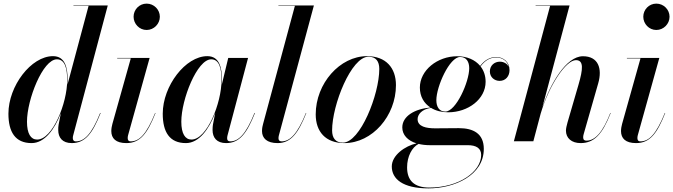

<svg xmlns="http://www.w3.org/2000/svg" viewBox="-20 -780 3716 1060"><path d="M353.5 -337C353.5 -408 339 -470 272.5 -470C152 -470 26.5 -305.5 26.5 -152.5C26.5 -51.5 64 10 154.5 10C227 10 282 -67.5 316 -155.5L303.5 -91.5C301.5 -81.5 301.5 -70 301.5 -62.5C301.5 -20 324.5 10 376.5 10C450 10 490.5 -43 535.5 -156L533 -156.5C485 -36.5 444 0.5 399 0.5C386 0.5 382 -8.5 382 -17C382 -21.5 382 -26.5 384 -32.5L575 -750H385.5V-747.5H469L352.5 -312.5C353 -321 353.5 -329.5 353.5 -337ZM351 -337.5C351 -210.5 270.5 -9.5 185 -9.5C150 -9.5 129 -42 129 -108C129 -231 216.5 -452.5 294 -452.5C338.5 -452.5 351 -403 351 -337.5Z M717.5 -687.5C717.5 -648.5 749 -614.5 789.5 -614.5C830 -614.5 862.5 -648.5 862.5 -687.5C862.5 -727 830 -760 789.5 -760C749 -760 717.5 -727 717.5 -687.5ZM838.5 -156 836.5 -156.5C787.5 -36 748 0.5 701.5 0.5C689 0.5 685 -7.5 685 -17.5C685 -22 685.5 -27.5 687 -33L806 -460H627V-457.5H702L600.5 -96C597.5 -85 594.5 -70 594.5 -56.5C594.5 -16 619.5 10 677.5 10C754 10 793.5 -43 838.5 -156Z M1205.5 -337C1205.5 -405 1192.5 -470 1124.5 -470C1004 -470 878.5 -305.5 878.5 -152.5C878.5 -51.5 915.5 10 1006.5 10C1079 10 1134.5 -68 1168 -156.5L1155.5 -91.5C1154.5 -84.5 1153.5 -75 1153.5 -62.5C1153.5 -20 1176.5 10 1228.5 10C1301.5 10 1342.5 -43 1387.5 -156L1385 -156.5C1337 -36.5 1295.5 0.5 1251 0.5C1238.5 0.5 1234 -6.5 1234 -16.5C1234 -21 1234.5 -26.5 1236 -32L1349.5 -460H1240L1204.5 -312.5C1205 -321 1205.5 -329 1205.5 -337ZM1203 -337.5C1203 -210.5 1122.5 -9.5 1037 -9.5C1002.5 -9.5 981 -41.5 981 -108C981 -231.5 1068.5 -452.5 1146 -452.5C1190.5 -452.5 1203 -403 1203 -337.5Z M1671 -156 1669 -156.5C1620.5 -36.5 1579 0.5 1534.5 0.5C1522.5 0.5 1517.5 -6.5 1517.5 -16.5C1517.5 -20.5 1518 -27 1519.5 -32L1713 -750H1517V-747.5H1608L1432.5 -96C1430 -87 1426.5 -73 1426.5 -56.5C1426.5 -16.5 1454 10 1512.5 10C1585 10 1626 -43 1671 -156Z M1881.5 10C2035 10 2166 -140 2166 -310C2166 -405 2111 -470 2006 -470C1856.5 -470 1723 -319.5 1723 -148.5C1723 -53.5 1777 10 1881.5 10ZM1873 7.5C1832 7.5 1813.5 -18.5 1813.5 -60C1813.5 -201.5 1919.5 -467 2014.5 -467C2055.5 -467 2074 -441 2074 -399.5C2074 -258 1968.5 7.5 1873 7.5Z M2454.5 -160C2565 -160 2661 -233 2661 -328.5C2661 -362 2651 -390.5 2633 -413.5C2658.5 -447 2685 -462.5 2720 -462.5C2754 -462.5 2781.5 -443 2788.5 -410C2781 -429 2760.5 -439.5 2739.5 -439.5C2710.5 -439.5 2684.5 -419 2684.5 -385.5C2684.5 -354 2709.5 -333.5 2738.5 -333.5C2772 -333.5 2793 -360 2793 -392.5C2793 -437.5 2760 -465 2720 -465C2684 -465 2656 -448.5 2631 -416C2603 -450 2558 -469.5 2504.5 -469.5C2394.5 -469.5 2298 -392 2298 -296.5C2298 -247.5 2320.5 -209.5 2356.5 -186.5C2269.5 -179 2201 -138.5 2201 -76.5C2201 -35 2231 -3.5 2279.5 11.5C2216.5 25.5 2143 77 2143 139C2143 208 2203.5 260 2345.5 260C2489 260 2651 188 2651 42C2651 -43 2592.5 -72.5 2513.5 -72.5C2485 -72.5 2417.5 -71.5 2382.5 -71.5C2334.5 -71.5 2285.5 -80.5 2285.5 -122C2285.5 -148 2308.5 -177 2359.5 -184.5C2385.5 -168.5 2418 -160 2454.5 -160ZM2438.5 -164C2404 -164 2389 -191.5 2389 -227C2389 -302 2461.5 -465.5 2520.5 -465.5C2555 -465.5 2570.5 -438.5 2570.5 -403.5C2570.5 -328 2497.5 -164 2438.5 -164ZM2227.5 144C2227.5 83.5 2254.5 33 2291 14.5C2309.5 19 2330 21.5 2352 21.5H2562C2610 21.5 2636.5 39 2636.5 75.5C2636.5 168 2513.5 255.5 2350 255.5C2265.5 255.5 2227.5 215.5 2227.5 144Z M3174 -313 3113 -103.5C3108.5 -87 3104.5 -70.5 3104.5 -59C3104.5 -17 3136 10 3185.5 10C3259.5 10 3305.5 -38 3351.5 -156L3349.5 -156.5C3308 -50.5 3266 -3.5 3217.5 -3.5C3206 -3.5 3199.5 -8.5 3199.5 -22.5C3199.5 -27.5 3201 -35 3202.5 -40L3282.5 -319.5C3306.5 -402.5 3282.5 -469.5 3198.5 -469.5C3105 -469.5 3018.5 -316.5 2974.5 -188.5L3124.5 -750H2937V-747.5H3017L2817 0H2924.5L2965 -153C3012 -311 3104.5 -448 3159.5 -448C3204 -448 3198.5 -397.5 3174 -313Z M3531.5 -687.5C3531.5 -648.5 3563 -614.5 3603.5 -614.5C3644 -614.5 3676.5 -648.5 3676.5 -687.5C3676.5 -727 3644 -760 3603.5 -760C3563 -760 3531.5 -727 3531.5 -687.5ZM3652.5 -156 3650.5 -156.5C3601.5 -36 3562 0.5 3515.5 0.5C3503 0.5 3499 -7.5 3499 -17.5C3499 -22 3499.5 -27.5 3501 -33L3620 -460H3441V-457.5H3516L3414.5 -96C3411.5 -85 3408.5 -70 3408.5 -56.5C3408.5 -16 3433.5 10 3491.5 10C3568 10 3607.5 -43 3652.5 -156Z"/></svg>

Font: Bodoni* 72pt Medium
Style: Italic
Weight: 500
Italic angle: -13°
Version: Version 2.3